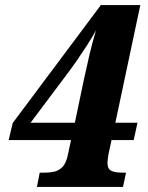

<svg xmlns="http://www.w3.org/2000/svg" viewBox="-20 -734 581 754"><path d="M125 0 136 -56H157Q173 -56 191.5 -59.5Q210 -63 225 -78Q240 -93 247 -128L259 -184H14L30 -251L376 -714H531L433 -252H520L505 -184H418L406 -128Q405 -122 403.5 -111Q402 -100 402 -95Q402 -70 417.5 -63Q433 -56 460 -56H475L463 0ZM247 -448 100 -252H274L310 -424Q318 -462 330.5 -515.5Q343 -569 357 -615Q343 -589 323 -558Q303 -527 283 -498Q263 -469 247 -448Z"/></svg>

Font: Noto Serif SemiCondensed ExtraBold
Style: Italic
Weight: 800
Width: 4
Italic angle: -12°
Designer: Monotype Design Team
Foundry: Monotype Imaging Inc.
Version: Version 2.014; ttfautohint (v1.8.4.7-5d5b)